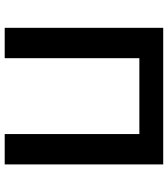

<svg xmlns="http://www.w3.org/2000/svg" viewBox="30 -728 698 797"><g transform="rotate(90 378.5 -329.0)"><path d="M662 0H536V-559H221V0H95V-658H662Z"/></g></svg>

Font: Ysabeau SC
Style: Bold
Weight: 700
Designer: Christian Thalmann (Catharsis Fonts)
Version: Version 0.003